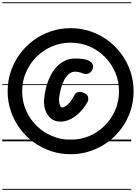

<svg xmlns="http://www.w3.org/2000/svg" viewBox="-25 -1250 1202 1698"><path d="M599.5 114Q507.5 114 424.2 85.8Q341 57.5 271.2 6.5Q201.5 -44.5 150.2 -114.2Q99 -184 70.8 -267.2Q42.5 -350.5 42.5 -442.5Q42.5 -535 70.8 -618.5Q99 -702 150.2 -772Q201.5 -842 271.2 -893.2Q341 -944.5 424.2 -972.8Q507.5 -1001 599.5 -1001Q691.5 -1001 774.8 -972.8Q858 -944.5 927.8 -893.2Q997.5 -842 1048.8 -772Q1100 -702 1128.2 -618.5Q1156.5 -535 1156.5 -442.5Q1156.5 -350.5 1128.2 -267.2Q1100 -184 1048.8 -114.2Q997.5 -44.5 927.8 6.5Q858 57.5 774.8 85.8Q691.5 114 599.5 114ZM171 -442.5Q171 -353.5 204.5 -275.8Q238 -198 297 -139.2Q356 -80.5 433.8 -47.5Q511.5 -14.5 600.5 -14.5Q689 -14.5 766.2 -47.8Q843.5 -81 902.2 -140Q961 -199 994.2 -276.5Q1027.5 -354 1027.5 -442.5Q1027.5 -531 994.5 -608.8Q961.5 -686.5 903 -746Q844.5 -805.5 767 -839Q689.5 -872.5 600.5 -872.5Q510.5 -872.5 432.5 -838.8Q354.5 -805 295.8 -745.5Q237 -686 204 -608.2Q171 -530.5 171 -442.5ZM366 -382.5Q374.5 -461 397.8 -525.2Q421 -589.5 456.5 -636Q492 -682.5 538.2 -707.5Q584.5 -732.5 639 -732.5Q677 -732.5 706 -728.5Q735 -724.5 758 -714.5Q767 -711 779.2 -701Q791.5 -691 796.8 -674.2Q802 -657.5 790.5 -632.5Q779 -608.5 757 -599.5Q735 -590.5 710 -600.5Q690 -608.5 672.5 -612.2Q655 -616 639 -616Q611.5 -616 588.2 -599Q565 -582 546.8 -550.5Q528.5 -519 516 -475.5Q503.5 -432 497 -379Q496 -363.5 498.8 -345Q501.5 -326.5 507.8 -313Q514 -299.5 523.5 -299.5Q548 -299.5 578.5 -330Q609 -360.5 636.5 -415Q645 -431 669.5 -435.8Q694 -440.5 722 -426Q750 -412.5 754.2 -389Q758.5 -365.5 752 -354Q707 -271 642 -222.8Q577 -174.5 509 -174.5Q458.5 -174.5 424.2 -203.5Q390 -232.5 374.8 -280Q359.5 -327.5 366 -382.5ZM599.5 114Q507.5 114 424.2 85.8Q341 57.5 271.2 6.5Q201.5 -44.5 150.2 -114.2Q99 -184 70.8 -267.2Q42.5 -350.5 42.5 -442.5Q42.5 -535 70.8 -618.5Q99 -702 150.2 -772Q201.5 -842 271.2 -893.2Q341 -944.5 424.2 -972.8Q507.5 -1001 599.5 -1001Q691.5 -1001 774.8 -972.8Q858 -944.5 927.8 -893.2Q997.5 -842 1048.8 -772Q1100 -702 1128.2 -618.5Q1156.5 -535 1156.5 -442.5Q1156.5 -350.5 1128.2 -267.2Q1100 -184 1048.8 -114.2Q997.5 -44.5 927.8 6.5Q858 57.5 774.8 85.8Q691.5 114 599.5 114ZM171 -442.5Q171 -353.5 204.5 -275.8Q238 -198 297 -139.2Q356 -80.5 433.8 -47.5Q511.5 -14.5 600.5 -14.5Q689 -14.5 766.2 -47.8Q843.5 -81 902.2 -140Q961 -199 994.2 -276.5Q1027.5 -354 1027.5 -442.5Q1027.5 -531 994.5 -608.8Q961.5 -686.5 903 -746Q844.5 -805.5 767 -839Q689.5 -872.5 600.5 -872.5Q510.5 -872.5 432.5 -838.8Q354.5 -805 295.8 -745.5Q237 -686 204 -608.2Q171 -530.5 171 -442.5ZM366 -382.5Q374.5 -461 397.8 -525.2Q421 -589.5 456.5 -636Q492 -682.5 538.2 -707.5Q584.5 -732.5 639 -732.5Q677 -732.5 706 -728.5Q735 -724.5 758 -714.5Q767 -711 779.2 -701Q791.5 -691 796.8 -674.2Q802 -657.5 790.5 -632.5Q779 -608.5 757 -599.5Q735 -590.5 710 -600.5Q690 -608.5 672.5 -612.2Q655 -616 639 -616Q611.5 -616 588.2 -599Q565 -582 546.8 -550.5Q528.5 -519 516 -475.5Q503.5 -432 497 -379Q496 -363.5 498.8 -345Q501.5 -326.5 507.8 -313Q514 -299.5 523.5 -299.5Q548 -299.5 578.5 -330Q609 -360.5 636.5 -415Q645 -431 669.5 -435.8Q694 -440.5 722 -426Q750 -412.5 754.2 -389Q758.5 -365.5 752 -354Q707 -271 642 -222.8Q577 -174.5 509 -174.5Q458.5 -174.5 424.2 -203.5Q390 -232.5 374.8 -280Q359.5 -327.5 366 -382.5ZM-5 420.5H1136V428.5H-5ZM-5 -16H1136V0H-5ZM-5 -505.5H1136V-497.5H-5ZM-5 -1230H1136V-1222H-5Z"/></svg>

Font: Edu VIC WA NT Pre Guide
Style: Regular
Weight: 400
Designer: Tina and Corey Anderson, Eben Sorkin, Mirko Velimirovic
Foundry: Google for Education
Version: Version 1.000